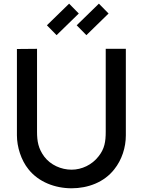

<svg xmlns="http://www.w3.org/2000/svg" viewBox="-20 -1018 784 1054"><path d="M290.6 -825 237.5 -879.2 359.4 -997.9 412.5 -943.8ZM454.2 -825 401 -879.2 522.9 -997.9 576 -943.8ZM670.8 -750H560.4V-294.8C560.4 -240.6 554.2 -201 520.8 -159.4C485.4 -113.5 429.2 -86.5 372.9 -86.5C315.6 -86.5 257.3 -112.5 222.9 -158.3C190.6 -202.1 183.3 -241.7 183.3 -294.8V-750L72.9 -749V-275C72.9 -211.5 95.8 -138.5 136.5 -88.5C191.7 -18.8 282.3 15.6 372.9 15.6C463.5 15.6 552.1 -17.7 607.3 -88.5C649 -140.6 670.8 -208.3 670.8 -275Z"/></svg>

Font: Manrope Semibold
Style: Regular
Weight: 600
Width: 4
Designer: Michael Sharanda
Foundry: Michael Sharanda
Version: Version 2.000;PS 002.000;hotconv 1.0.88;makeotf.lib2.5.64775